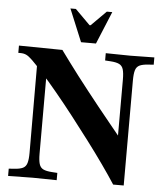

<svg xmlns="http://www.w3.org/2000/svg" viewBox="-61 -994 907 1051"><g transform="rotate(5 392.0 -468.5)"><path d="M600 0Q569 -48 528 -106Q487 -164 439.5 -227Q392 -290 343 -353Q294 -416 246 -474Q198 -532 156 -579Q119 -620 98.5 -640Q78 -660 64 -666.5Q50 -673 32 -673H20V-713L259 -710Q281 -680 306 -646Q331 -612 359 -575.5Q387 -539 418 -499.5Q449 -460 483 -417.5Q517 -375 553.5 -330.5Q590 -286 628 -239L603 -165V-577Q603 -614 597 -633.5Q591 -653 574.5 -661Q558 -669 527 -671L497 -673V-713L632 -711L764 -713V-673L734 -671Q703 -669 686.5 -661Q670 -653 664 -633.5Q658 -614 658 -577V0ZM23 3V-37L53 -39Q84 -41 100.5 -49Q117 -57 123 -77Q129 -97 129 -133L128 -622L184 -660V-133Q184 -97 190 -77Q196 -57 212.5 -49Q229 -41 260 -39L290 -37V3L158 1ZM357 -761 283 -940H313L395 -858H401L483 -940H513L439 -761Z"/></g></svg>

Font: Baskervville SC
Style: Regular
Weight: 400
Designer: Alexis Faudot, Rémi Forte, Morgane Pierson, Rafael Ribas, Tanguy Vanlaeys, Rosalie Wagner, Thomas Huot-Marchand
Foundry: ANRT
Version: Version 1.100